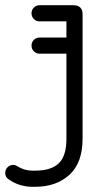

<svg xmlns="http://www.w3.org/2000/svg" viewBox="-62 -533 381 737"><path d="M90 -327Q77 -327 68 -336Q59 -345 59 -358Q59 -371 68 -380Q77 -389 90 -389H193V-451H90Q77 -451 68 -460Q59 -469 59 -482Q59 -495 68 -504Q77 -513 90 -513H219Q255 -513 255 -478V-1Q255 92 204.5 138Q154 184 73 184H61Q38 184 15 177Q-8 170 -28 156Q-42 147 -42 131Q-42 118 -33 109Q-24 100 -11 100Q-3 100 4 105Q32 122 61 122H73Q134 122 163.5 94Q193 66 193 -1V-327Z"/></svg>

Font: Libertine Sup Medium
Style: Regular
Weight: 500
Designer: Bastien Sozeau
Foundry: NBR — Bastien Sozeau
Version: Version 2.003; ttfautohint (v1.8.4.7-5d5b);gftools[0.9.33]